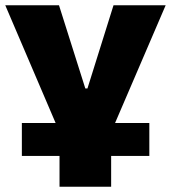

<svg xmlns="http://www.w3.org/2000/svg" viewBox="-36 -529 649 729"><path d="M190 180V63H47V-62H205L188 -32L-16 -509H188L288 -193H296L395 -509H593L388 -32L372 -62H531V63H386V180Z"/></svg>

Font: Nunito Sans 6pt Black
Style: Regular
Weight: 900
Version: Version 3.101;gftools[0.9.27]